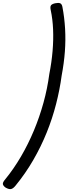

<svg xmlns="http://www.w3.org/2000/svg" viewBox="-30 -1215 470 1320"><path d="M5 19Q64 -53 114 -138.5Q164 -224 203 -317.5Q242 -411 269 -509Q296 -607 309 -706Q325 -787 331.5 -864.5Q338 -942 335 -1012.5Q332 -1083 319 -1144Q313 -1170 321.5 -1179.5Q330 -1189 352 -1193Q372 -1197 383.5 -1192.5Q395 -1188 399 -1168Q413 -1095 417.5 -1017.5Q422 -940 416 -860Q410 -780 394 -696Q381 -599 355.5 -499.5Q330 -400 291 -303.5Q252 -207 198.5 -114.5Q145 -22 77 61Q61 81 46.5 84.5Q32 88 9 75Q-7 64 -10 52Q-13 40 5 19Z"/></svg>

Font: Playwrite CU
Style: Regular
Weight: 400
Designer: Veronika Burian, José Scaglione
Foundry: TypeTogether
Version: Version 1.002